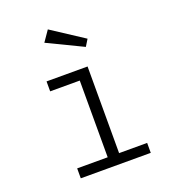

<svg xmlns="http://www.w3.org/2000/svg" viewBox="-143 -899 900 1006"><g transform="rotate(-20 307.5 -396.0)"><path d="M139.5 -538.5H368.2V-55.4H524.6V0H134.4V-55.4H304.6V-483.1H139.5ZM417.9 -675.4 394.9 -637.9 197.9 -732.8 239 -792.3Z"/></g></svg>

Font: Fira Code Fixed Light
Style: Regular
Weight: 300
Monospace: yes
Designer: Carrois Corporate, Edenspiekermann AG, Nikita Prokopov
Foundry: Carrois Corporate, Edenspiekermann AG, Nikita Prokopov
Version: Version 5.002